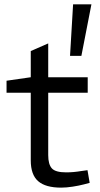

<svg xmlns="http://www.w3.org/2000/svg" viewBox="-20 -853 459 880"><path d="M260 7Q189 7 155 -22.5Q121 -52 121 -118V-428H10V-483L121 -499V-619L201 -654V-499H382V-428H201V-142Q201 -100 217.5 -81.5Q234 -63 283 -63Q300 -63 317 -64.5Q334 -66 352 -69L381 -73L391 -15L365 -8Q342 -2 313 2.5Q284 7 260 7ZM301 -597 315 -833H399L353 -597Z"/></svg>

Font: REM Light
Style: Regular
Weight: 300
Designer: Octavio Pardo
Foundry: Ashler Design
Version: Version 1.005;gftools[0.9.28]